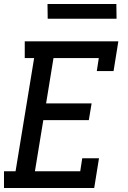

<svg xmlns="http://www.w3.org/2000/svg" viewBox="-20 -942 640 962"><path d="M0 0V-84H58L151 -651H104V-735H573L549 -586H465L475 -651H248L211 -424H439L425 -340H197L155 -84H382L392 -149H476L452 0ZM219 -848 218 -922H563L564 -848Z"/></svg>

Font: Iosevka HT Medium Extended
Style: Italic
Weight: 500
Width: 7
Italic angle: -9°
Monospace: yes
Designer: Belleve Invis
Foundry: Belleve Invis
Version: Version 32.3.0; ttfautohint (v1.8.4)